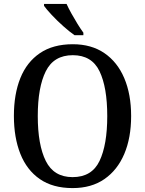

<svg xmlns="http://www.w3.org/2000/svg" viewBox="-20 -951 742 981"><path d="M351 10Q250 10 183.5 -36Q117 -82 84 -165Q51 -248 51 -359Q51 -470 84 -552Q117 -634 184 -679.5Q251 -725 352 -725Q447 -725 513.5 -679.5Q580 -634 615 -551.5Q650 -469 650 -358Q650 -247 615 -164.5Q580 -82 513.5 -36Q447 10 351 10ZM351 -46Q449 -46 488.5 -128.5Q528 -211 528 -358Q528 -505 488.5 -587Q449 -669 352 -669Q255 -669 214 -587Q173 -505 173 -358Q173 -211 214 -128.5Q255 -46 351 -46ZM361 -771Q335 -789 303 -817.5Q271 -846 244 -875Q217 -904 205 -921V-931H320Q330 -909 345 -882Q360 -855 376 -829Q392 -803 406 -784V-771Z"/></svg>

Font: Noto Serif Sinhala SemiCondensed Medium
Style: Regular
Weight: 500
Width: 4
Designer: Jelle Bosma - Monotype Design Team
Foundry: Monotype Imaging Inc.
Version: Version 2.007; ttfautohint (v1.8.4.7-5d5b)